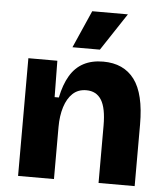

<svg xmlns="http://www.w3.org/2000/svg" viewBox="-54 -810 740 858"><g transform="rotate(5 316.5 -381.0)"><path d="M59 0V-315V-528H189L191 -365H210Q222 -424 245.5 -463.5Q269 -503 306 -522.5Q343 -542 394 -542Q486 -542 534 -478Q582 -414 582 -276V0H420V-257Q420 -336 397.5 -372Q375 -408 330 -408Q293 -408 269 -385.5Q245 -363 232.5 -323.5Q220 -284 220 -233V0ZM374 -594H251L325 -762H485Z"/></g></svg>

Font: Bricolage Grotesque 24pt ExtraBold
Style: Regular
Weight: 800
Designer: Mathieu Triay
Foundry: Atelier Triay
Version: Version 1.001;gftools[0.9.33.dev8+g029e19f]